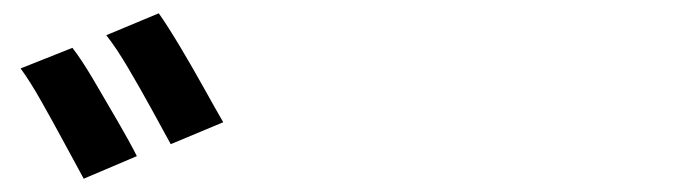

<svg xmlns="http://www.w3.org/2000/svg" viewBox="-20 -869 1040 289"><path d="M89 -797Q103 -779 121.5 -747.5Q140 -716 158 -685Q176 -654 186 -634L106 -600Q94 -622 77 -653.5Q60 -685 42.5 -716Q25 -747 11 -766ZM219 -849Q233 -829 251.5 -798Q270 -767 287.5 -735.5Q305 -704 316 -685L237 -652Q225 -674 208 -705Q191 -736 173 -766.5Q155 -797 140 -816Z"/></svg>

Font: Noto Sans KR SemiBold
Style: Regular
Weight: 600
Designer: Ryoko NISHIZUKA  (kana, bopomofo & ideographs); Paul D. Hunt (Latin, Greek & Cyrillic); Sandoll Communications , Soo-you
Foundry: Adobe
Version: Version 2.004-H2;hotconv 1.0.118;makeotfexe 2.5.65603